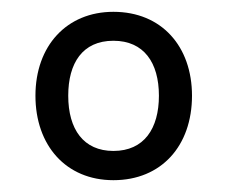

<svg xmlns="http://www.w3.org/2000/svg" viewBox="-20 -575 385 325"><path d="M172 -270C253 -270 305 -328 305 -413C305 -496.5 253.5 -555 172 -555C93 -555 40 -497.5 40 -413C40 -329 91.5 -270 172 -270ZM95.5 -413C95.5 -468 119.5 -506 172 -506C223.5 -506 249 -469 249 -413C249 -357.5 224 -319.5 172 -319.5C121.5 -319.5 95.5 -356 95.5 -413Z"/></svg>

Font: Eudonet
Style: Regular
Weight: 400
Designer: Mikhail Sharanda
Foundry: Mikhail Sharanda
Version: Version 4.503;Glyphs 3.1.2 (3151)